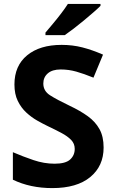

<svg xmlns="http://www.w3.org/2000/svg" viewBox="-20 -954 591 984"><path d="M511 -198Q511 -103 442.5 -46.5Q374 10 248 10Q135 10 46 -33V-174Q97 -152 151.5 -133.5Q206 -115 260 -115Q316 -115 339.5 -136.5Q363 -158 363 -191Q363 -218 344.5 -237Q326 -256 295 -272.5Q264 -289 224 -308Q199 -320 170 -336.5Q141 -353 114.5 -377.5Q88 -402 71 -437Q54 -472 54 -521Q54 -617 119 -670.5Q184 -724 296 -724Q352 -724 402.5 -711Q453 -698 508 -674L459 -556Q410 -576 371 -587Q332 -598 291 -598Q248 -598 225 -578Q202 -558 202 -526Q202 -488 236 -466Q270 -444 337 -412Q392 -386 430.5 -358Q469 -330 490 -292Q511 -254 511 -198ZM495 -924Q481 -910 458 -890Q435 -870 408.5 -848Q382 -826 356.5 -806.5Q331 -787 312 -774H213V-787Q229 -806 250.5 -831.5Q272 -857 293 -884.5Q314 -912 328 -934H495Z"/></svg>

Font: Noto Sans Duployan
Style: Bold
Weight: 700
Designer: David Corbett
Foundry: David Corbett
Version: Version 3.001